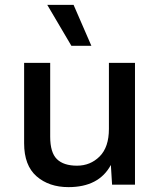

<svg xmlns="http://www.w3.org/2000/svg" viewBox="-20 -758 658 788"><path d="M282 -738 355 -570H273L174 -738ZM261 10Q181 10 130 -34.5Q79 -79 79 -170V-500H186V-197Q186 -132 213.5 -105Q241 -78 296 -78Q351 -78 389 -116Q427 -154 427 -229V-500H534V0H440L435 -81Q386 10 261 10Z"/></svg>

Font: Elaine Sans Medium
Style: Regular
Weight: 500
Designer: Wei Huang
Foundry: Wei Huang
Version: Version 2.001;PS 002.001;hotconv 1.0.88;makeotf.lib2.5.64775